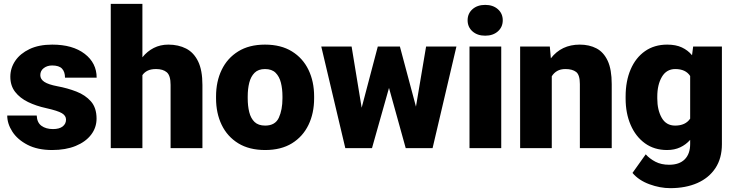

<svg xmlns="http://www.w3.org/2000/svg" viewBox="-20 -770 3820 998"><path d="M323.2 -148.4Q323.2 -168.5 302 -181.4Q280.8 -194.3 219.7 -208Q168 -219.2 125.7 -239.7Q83.5 -260.3 58.6 -292.5Q33.7 -324.7 33.7 -371.1Q33.7 -416 59.3 -453.9Q85 -491.7 133.5 -514.9Q182.1 -538.1 251.5 -538.1Q357.9 -538.1 420.2 -490.2Q482.4 -442.4 482.4 -366.2H317.9Q317.9 -396.5 302.5 -413.1Q287.1 -429.7 251 -429.7Q225.6 -429.7 207.5 -416Q189.5 -402.3 189.5 -379.4Q189.5 -358.4 210.4 -344.5Q231.4 -330.6 277.8 -321.8Q331.1 -312 377.4 -293.9Q423.8 -275.9 452.9 -242.7Q481.9 -209.5 481.9 -153.3Q481.9 -106.9 453.6 -69.8Q425.3 -32.7 373.5 -11.5Q321.8 9.8 251 9.8Q175.3 9.8 123 -17.3Q70.8 -44.4 44.2 -85.7Q17.6 -127 17.6 -169.4H170.9Q172.4 -132.8 195.6 -116Q218.8 -99.1 255.4 -99.1Q288.6 -99.1 305.9 -112.8Q323.2 -126.5 323.2 -148.4Z M720.2 -750V-472.2Q745.1 -503.4 779.3 -520.8Q813.5 -538.1 855 -538.1Q907.2 -538.1 947.3 -517.6Q987.3 -497.1 1009.8 -450.9Q1032.2 -404.8 1032.2 -328.1V0H866.7V-329.1Q866.7 -377.4 846.9 -394.3Q827.1 -411.1 791.5 -411.1Q764.6 -411.1 747.6 -402.8Q730.5 -394.5 720.2 -379.4V0H555.7V-750Z M1103 -258.8V-269Q1103 -346.2 1132.3 -407Q1161.6 -467.8 1218.3 -502.9Q1274.9 -538.1 1357.4 -538.1Q1440.4 -538.1 1497.3 -502.9Q1554.2 -467.8 1583.5 -407Q1612.8 -346.2 1612.8 -269V-258.8Q1612.8 -181.6 1583.5 -120.8Q1554.2 -60.1 1497.6 -25.1Q1440.9 9.8 1358.4 9.8Q1275.4 9.8 1218.5 -25.1Q1161.6 -60.1 1132.3 -120.8Q1103 -181.6 1103 -258.8ZM1267.6 -269V-258.8Q1267.6 -219.2 1275.6 -187Q1283.7 -154.8 1303.2 -136Q1322.8 -117.2 1358.4 -117.2Q1410.6 -117.2 1429.4 -158.2Q1448.2 -199.2 1448.2 -258.8V-269Q1448.2 -307.6 1440.2 -339.8Q1432.1 -372.1 1412.6 -391.6Q1393.1 -411.1 1357.4 -411.1Q1322.8 -411.1 1303.2 -391.6Q1283.7 -372.1 1275.6 -339.8Q1267.6 -307.6 1267.6 -269Z M1807.6 -528.3 1859.9 -210 1943.8 -528.3H2058.6L2142.1 -215.8L2194.8 -528.3H2352.5L2228.5 0H2088.9L2002 -313L1913.6 0H1774.9L1649.9 -528.3Z M2410.6 -664.6Q2410.6 -699.7 2436 -722.2Q2461.4 -744.6 2502 -744.6Q2542.5 -744.6 2567.9 -722.2Q2593.3 -699.7 2593.3 -664.6Q2593.3 -629.4 2567.9 -606.9Q2542.5 -584.5 2502 -584.5Q2461.4 -584.5 2436 -606.9Q2410.6 -629.4 2410.6 -664.6ZM2585.4 -528.3V0H2420.4V-528.3Z M2919.4 -411.1Q2893.6 -411.1 2876.2 -401.1Q2858.9 -391.1 2848.1 -373.5V0H2683.6V-528.3H2837.9L2843.3 -466.8Q2898.4 -538.1 2993.7 -538.1Q3043 -538.1 3080.3 -518.6Q3117.7 -499 3138.7 -454.1Q3159.7 -409.2 3159.7 -332.5V0H2994.1V-333Q2994.1 -380.9 2974.6 -396Q2955.1 -411.1 2919.4 -411.1Z M3231.9 -257.8V-268.1Q3231.9 -348.6 3258.1 -409.4Q3284.2 -470.2 3332.8 -504.2Q3381.3 -538.1 3448.2 -538.1Q3493.2 -538.1 3524.4 -523.4Q3555.7 -508.8 3577.1 -482.9L3583 -528.3H3732.4V-20.5Q3732.4 52.7 3698.7 103.8Q3665 154.8 3604.7 181.4Q3544.4 208 3463.9 208Q3410.6 208 3355.5 187.7Q3300.3 167.5 3267.6 128.9L3336.4 32.2Q3356.4 54.7 3386.7 70.6Q3417 86.4 3458 86.4Q3511.2 86.4 3539.3 58.1Q3567.4 29.8 3567.4 -21.5V-43Q3545.4 -18.1 3515.6 -4.2Q3485.8 9.8 3447.3 9.8Q3380.9 9.8 3332.5 -25.1Q3284.2 -60.1 3258.1 -120.6Q3231.9 -181.2 3231.9 -257.8ZM3396.5 -268.1V-257.8Q3396.5 -198.7 3419.4 -158Q3442.4 -117.2 3489.3 -117.2Q3543 -117.2 3567.4 -153.3V-375Q3543.9 -411.1 3490.2 -411.1Q3444.3 -411.1 3420.4 -370.4Q3396.5 -329.6 3396.5 -268.1Z"/></svg>

Font: Vazirmatn RD UI FD Black
Style: Regular
Weight: 900
Designer: Saber Rastikerdar
Foundry: Saber Rastikerdar
Version: Version 33.003